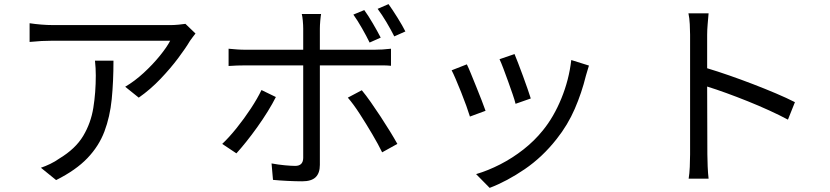

<svg xmlns="http://www.w3.org/2000/svg" viewBox="-20 -839 4040 934"><path d="M931 -676Q926 -669 917.5 -658.5Q909 -648 904 -640Q884 -606 847 -556.5Q810 -507 761 -455.5Q712 -404 655 -364L589 -417Q635 -444 679 -484.5Q723 -525 757.5 -567.5Q792 -610 808 -641Q791 -641 745.5 -641Q700 -641 639.5 -641Q579 -641 514 -641Q449 -641 390.5 -641Q332 -641 291 -641Q250 -641 238 -641Q183 -641 124 -635V-726Q150 -722 180 -719.5Q210 -717 238 -717Q250 -717 292.5 -717Q335 -717 394.5 -717Q454 -717 520.5 -717Q587 -717 647.5 -717Q708 -717 752.5 -717Q797 -717 812 -717Q826 -717 848.5 -719Q871 -721 882 -723ZM532 -544Q532 -442 523.5 -356.5Q515 -271 488 -199.5Q461 -128 405 -69.5Q349 -11 253 37L179 -23Q200 -30 224 -41.5Q248 -53 269 -68Q347 -115 384.5 -177.5Q422 -240 434 -314.5Q446 -389 446 -472Q446 -490 445 -507.5Q444 -525 442 -544Z M1752 -790Q1771 -764 1793.5 -725.5Q1816 -687 1832 -656L1778 -632Q1763 -663 1741 -701.5Q1719 -740 1699 -768ZM1870 -819Q1890 -791 1914 -752.5Q1938 -714 1952 -686L1898 -662Q1882 -694 1860 -731Q1838 -768 1817 -796ZM1322 -367Q1306 -335 1282.5 -297Q1259 -259 1231.5 -220.5Q1204 -182 1177.5 -149Q1151 -116 1130 -93L1061 -139Q1094 -170 1131 -216Q1168 -262 1200.5 -311.5Q1233 -361 1252 -401ZM1740 -400Q1760 -376 1783.5 -342.5Q1807 -309 1831 -272.5Q1855 -236 1876.5 -201Q1898 -166 1913 -139L1839 -98Q1820 -137 1790.5 -187Q1761 -237 1730 -285Q1699 -333 1672 -364ZM1092 -602Q1113 -600 1133 -598.5Q1153 -597 1177 -597H1455V-700Q1455 -717 1453 -738.5Q1451 -760 1448 -771H1542Q1540 -761 1538 -738.5Q1536 -716 1536 -699V-597H1800Q1840 -597 1882 -602V-519Q1862 -521 1840.5 -521Q1819 -521 1801 -521H1536V-514Q1536 -489 1536 -440.5Q1536 -392 1536 -331.5Q1536 -271 1536 -211.5Q1536 -152 1536 -105Q1536 -58 1536 -37Q1536 3 1515.5 23Q1495 43 1450 43Q1419 43 1378.5 41Q1338 39 1308 36L1301 -44Q1333 -38 1365 -35Q1397 -32 1416 -32Q1454 -32 1455 -70Q1455 -84 1455 -118Q1455 -152 1455 -198.5Q1455 -245 1455 -294.5Q1455 -344 1455 -390Q1455 -436 1455 -469Q1455 -502 1455 -514V-521H1177Q1133 -521 1092 -518Z M2483 -576Q2489 -561 2500.5 -532Q2512 -503 2524 -469.5Q2536 -436 2546.5 -406.5Q2557 -377 2562 -360L2488 -334Q2484 -351 2474 -380Q2464 -409 2452 -442.5Q2440 -476 2429 -505Q2418 -534 2410 -551ZM2845 -520Q2840 -504 2836.5 -492Q2833 -480 2830 -470Q2810 -388 2776 -309.5Q2742 -231 2688 -163Q2619 -75 2532.5 -16Q2446 43 2362 75L2296 8Q2354 -9 2413.5 -39.5Q2473 -70 2526.5 -112Q2580 -154 2621 -205Q2674 -270 2711 -360.5Q2748 -451 2759 -547ZM2251 -526Q2259 -510 2271 -480.5Q2283 -451 2297 -416.5Q2311 -382 2323 -351Q2335 -320 2342 -300L2266 -272Q2260 -292 2248.5 -324Q2237 -356 2223 -391Q2209 -426 2196.5 -455Q2184 -484 2177 -497Z M3337 -88Q3337 -102 3337 -144Q3337 -186 3337 -244.5Q3337 -303 3337 -368.5Q3337 -434 3337 -495Q3337 -556 3337 -602.5Q3337 -649 3337 -670Q3337 -691 3335.5 -721Q3334 -751 3329 -774H3427Q3425 -751 3422.5 -722Q3420 -693 3420 -670V-507Q3470 -492 3527.5 -472Q3585 -452 3643.5 -429.5Q3702 -407 3755 -384.5Q3808 -362 3847 -342L3813 -257Q3772 -279 3721.5 -302Q3671 -325 3617.5 -346.5Q3564 -368 3513 -386.5Q3462 -405 3420 -418L3421 -88Q3421 -65 3422.5 -30Q3424 5 3427 30H3330Q3334 6 3335.5 -27Q3337 -60 3337 -88Z"/></svg>

Font: Go Noto Kurrent-Regular
Style: Regular
Weight: 400
Designer: Monotype Design Team
Foundry: Monotype Imaging Inc.
Version: Version 2.012; ttfautohint (v1.8.4.7-5d5b)